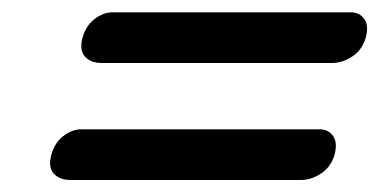

<svg xmlns="http://www.w3.org/2000/svg" viewBox="-20 -502 632 320"><path d="M117.5 -439Q123 -459 137.5 -470.2Q152 -481.5 168 -481.5H564.5Q579.5 -481.5 587.2 -470.2Q595 -459 589.5 -439Q583.5 -418.5 567 -407.8Q550.5 -397 533.5 -397H150Q131 -397 121.5 -407.8Q112 -418.5 117.5 -439ZM65.5 -244Q71 -264 85.5 -275.2Q100 -286.5 116 -286.5H512.5Q527.5 -286.5 535.2 -275.2Q543 -264 537.5 -244Q531.5 -223.5 515 -212.8Q498.5 -202 481.5 -202H98Q79 -202 69.5 -212.8Q60 -223.5 65.5 -244Z"/></svg>

Font: Fraunces 9pt S050
Style: Bold Italic
Weight: 700
Italic angle: -16°
Version: Version 1.000; ttfautohint (v1.8.3)